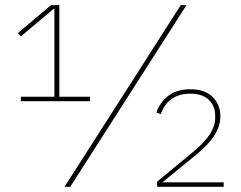

<svg xmlns="http://www.w3.org/2000/svg" viewBox="-20 -718 925 738"><path d="M60.1 -329.1V-346.2H189V-683.1H185.1L60.1 -578.1L48.8 -590.8L175.8 -698.2H208V-346.2H326.2V-329.1ZM228 0 674.8 -698.2H696.8L250 0ZM584 0V-20L723.1 -134.8Q807.1 -203.6 807.1 -263.2V-272.9Q807.1 -311 782.5 -334.5Q757.8 -357.9 711.9 -357.9Q626.5 -357.9 598.1 -279.8L581.1 -285.2Q594.2 -324.7 627.2 -349.9Q660.2 -375 711.9 -375Q767.1 -375 797.1 -345.5Q827.1 -315.9 827.1 -270Q827.1 -198.2 733.9 -123L604 -17.1H839.8V0Z"/></svg>

Font: Anuphan Thin
Style: Regular
Weight: 250
Designer: Mike Abbink, Paul van der Laan, Pieter van Rosmalen, Mint Tantisuwanna
Foundry: Bold Monday; Cadson Demak
Version: Version 3.002;hotconv 1.0.109;makeotfexe 2.5.65596